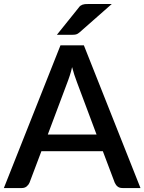

<svg xmlns="http://www.w3.org/2000/svg" viewBox="-21 -949 729 969"><path d="M220.2 -270H466.3L367.7 -533.2Q352.5 -572.8 342.8 -610.4Q337.9 -587.4 331.1 -567.4Q328.6 -559.1 323.7 -545.9L318.8 -532.7ZM402.3 -720.2 688 0H597.7Q581.5 0 572.3 -7.8Q564 -14.2 558.1 -26.9L498 -186H188L127.9 -26.9Q124 -17.1 113.8 -8.3Q104 0 88.9 0H-1.5L284.2 -720.2ZM422.9 -928.7H543L380.4 -785.6Q371.6 -777.8 363.3 -775.4Q356 -773.4 343.3 -773.4H266.1L376 -910.2Q379.4 -915.5 384.8 -919.9Q387.2 -921.9 395 -925.3Q399.9 -927.2 407.7 -928.2Q412.1 -928.7 422.9 -928.7Z"/></svg>

Font: Lato-SemiBold
Style: Regular
Weight: 500
Designer: Lukasz Dziedzic with Adam Twardoch and Botio Nikoltchev
Foundry: tyPoland Lukasz Dziedzic
Version: ""